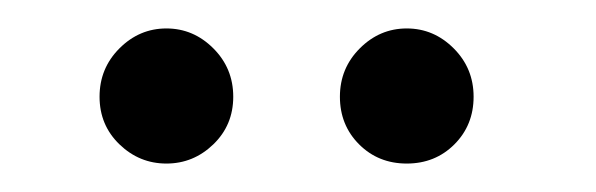

<svg xmlns="http://www.w3.org/2000/svg" viewBox="-20 -642 419 135"><path d="M64 -540.5Q50 -554 50 -574Q50 -594 64 -608Q78 -622 97 -622Q116 -622 130 -608Q144 -594 144 -574Q144 -554 130 -540.5Q116 -527 97 -527Q78 -527 64 -540.5ZM232.5 -540.5Q219 -554 219 -574Q219 -594 233 -608Q247 -622 266 -622Q285 -622 299 -608Q313 -594 313 -574Q313 -554 299.5 -540.5Q286 -527 266 -527Q246 -527 232.5 -540.5Z"/></svg>

Font: Libertinus Sans
Style: Regular
Weight: 400
Designer: Philipp H. Poll
Foundry: Khaled Hosny
Version: Version 6.1